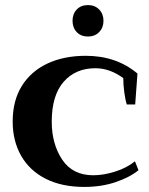

<svg xmlns="http://www.w3.org/2000/svg" viewBox="-20 -727 587 757"><path d="M266 -645Q266 -672 282.5 -689.5Q299 -707 327 -707Q354 -707 371 -689.5Q388 -672 388 -645Q388 -618 371 -600.5Q354 -583 327 -583Q299 -583 282.5 -600.5Q266 -618 266 -645ZM30 -248Q30 -330 66 -388Q102 -446 167 -476.5Q232 -507 318 -507Q439 -507 522 -437L513 -315H480Q474 -333 470 -363Q466 -393 466 -419Q413 -458 356 -458Q278 -458 231 -404.5Q184 -351 184 -247Q184 -160 225 -98Q266 -36 348 -36Q388 -36 434 -50.5Q480 -65 512 -91L526 -56Q492 -28 436 -9Q380 10 312 10Q224 10 160.5 -22Q97 -54 63.5 -112.5Q30 -171 30 -248Z"/></svg>

Font: Trirong Bold
Style: Regular
Weight: 700
Designer: Katatrad Team
Foundry: CadsonDemak
Version: Version 1.000